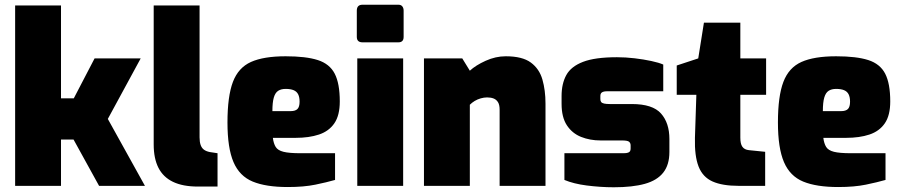

<svg xmlns="http://www.w3.org/2000/svg" viewBox="-20 -786 3815 812"><path d="M44 0V-763H238V-370H292L380 -539H575L436 -283L593 0H399L291 -196H238V0Z M817 3Q753 3 711.5 -17Q670 -37 650 -76.5Q630 -116 630 -175V-763H824V-205Q824 -186 828.5 -173Q833 -160 842.5 -153Q852 -146 867 -143L900 -138V3Z M1197 5Q1105 5 1049 -18Q993 -41 967.5 -100.5Q942 -160 942 -268Q942 -379 965 -439.5Q988 -500 1041.5 -524Q1095 -548 1188 -548Q1274 -548 1324 -532Q1374 -516 1395.5 -474.5Q1417 -433 1417 -357Q1417 -298 1394 -264.5Q1371 -231 1329 -217Q1287 -203 1230 -203H1134Q1137 -179 1146 -164.5Q1155 -150 1179 -144Q1203 -138 1250 -138H1397V-25Q1362 -15 1313.5 -5Q1265 5 1197 5ZM1132 -316H1209Q1229 -316 1238 -325Q1247 -334 1247 -356Q1247 -375 1241 -387Q1235 -399 1222 -404.5Q1209 -410 1188 -410Q1169 -410 1156.5 -402Q1144 -394 1138 -373.5Q1132 -353 1132 -316Z M1513 -607Q1489 -607 1489 -630V-741Q1489 -766 1513 -766H1665Q1676 -766 1681.5 -759Q1687 -752 1687 -741V-630Q1687 -607 1665 -607ZM1491 0V-539H1685V0Z M1773 0V-539H1935L1967 -487Q1992 -510 2034 -529Q2076 -548 2119 -548Q2189 -548 2225 -521.5Q2261 -495 2274 -449.5Q2287 -404 2287 -348V0H2093V-322Q2093 -343 2086 -354Q2079 -365 2067.5 -369.5Q2056 -374 2040 -374Q2027 -374 2013 -370Q1999 -366 1987.5 -359Q1976 -352 1967 -343V0Z M2576 6Q2547 6 2518 4Q2489 2 2461.5 -1.5Q2434 -5 2410 -11Q2386 -17 2367 -25V-138H2617Q2630 -138 2636.5 -140.5Q2643 -143 2645 -147.5Q2647 -152 2647 -158V-171Q2647 -181 2640.5 -186.5Q2634 -192 2610 -192H2520Q2475 -192 2437.5 -207Q2400 -222 2377.5 -256Q2355 -290 2355 -347V-380Q2355 -432 2375 -468.5Q2395 -505 2446 -524.5Q2497 -544 2589 -544Q2626 -544 2664 -539.5Q2702 -535 2734.5 -528Q2767 -521 2785 -513V-400H2548Q2533 -400 2526 -395.5Q2519 -391 2519 -380V-367Q2519 -359 2522.5 -354.5Q2526 -350 2535 -348Q2544 -346 2559 -346H2652Q2740 -346 2775.5 -306Q2811 -266 2811 -198V-143Q2811 -89 2785 -56Q2759 -23 2707 -8.5Q2655 6 2576 6Z M3104 0Q3035 0 2993.5 -18.5Q2952 -37 2934.5 -81.5Q2917 -126 2919 -203L2925 -385H2842V-509L2933 -539L2957 -690H3111V-539H3220V-385H3111V-204Q3111 -191 3113 -181.5Q3115 -172 3119.5 -165.5Q3124 -159 3131 -155.5Q3138 -152 3147 -151L3216 -144V0Z M3525 5Q3433 5 3377 -18Q3321 -41 3295.5 -100.5Q3270 -160 3270 -268Q3270 -379 3293 -439.5Q3316 -500 3369.5 -524Q3423 -548 3516 -548Q3602 -548 3652 -532Q3702 -516 3723.5 -474.5Q3745 -433 3745 -357Q3745 -298 3722 -264.5Q3699 -231 3657 -217Q3615 -203 3558 -203H3462Q3465 -179 3474 -164.5Q3483 -150 3507 -144Q3531 -138 3578 -138H3725V-25Q3690 -15 3641.5 -5Q3593 5 3525 5ZM3460 -316H3537Q3557 -316 3566 -325Q3575 -334 3575 -356Q3575 -375 3569 -387Q3563 -399 3550 -404.5Q3537 -410 3516 -410Q3497 -410 3484.5 -402Q3472 -394 3466 -373.5Q3460 -353 3460 -316Z"/></svg>

Font: Exo Thin Black
Style: Regular
Weight: 900
Version: Version 2.000